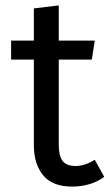

<svg xmlns="http://www.w3.org/2000/svg" viewBox="-20 -677 407 709"><path d="M365 -24Q341 -6 310.5 3Q280 12 247 12Q173 12 139 -30Q105 -72 105 -141V-457H21V-527H105V-646L197 -657V-527H330L319 -457H197V-142Q197 -102 211 -83Q225 -64 260 -64Q293 -64 330 -87Z"/></svg>

Font: Feura Sans
Style: Regular
Weight: 400
Designer: Carrois Corporate & Edenspiekermann
Foundry: Carrois Corporate GbR & Edenspiekermann AG
Version: Version 1.001